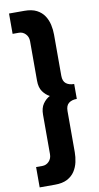

<svg xmlns="http://www.w3.org/2000/svg" viewBox="-117 -909 631 1218"><g transform="rotate(-10 198.0 -300.0)"><path d="M35 260H134Q182 260 213 243.8Q244 227.5 261.5 200.8Q279 174 286 142Q293 110 293 79V-186.5Q293 -221.5 312.5 -236.8Q332 -252 364.5 -252V-348Q332 -348 312.5 -363.2Q293 -378.5 293 -413.5V-679Q293 -710 286 -742Q279 -774 261.5 -800.8Q244 -827.5 213 -843.8Q182 -860 134 -860H35V-729H75.5Q100.5 -729 118.2 -710.5Q136 -692 136 -663.5V-409.5Q136 -365.5 154.5 -339.5Q173 -313.5 199 -300Q173 -286.5 154.5 -260Q136 -233.5 136 -190.5V63.5Q136 92 118.2 110.5Q100.5 129 75.5 129H35Z"/></g></svg>

Font: Spartan ExtraBold
Style: Regular
Weight: 800
Designer: Matt Bailey, Mirko Velimirovic
Foundry: Matt Bailey
Version: Version 1.003; ttfautohint (v1.8.3)